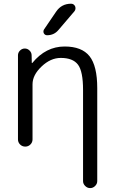

<svg xmlns="http://www.w3.org/2000/svg" viewBox="-20 -799 604 1017"><path d="M322.3 -552.7Q413.1 -552.7 454.1 -501.5Q495.1 -450.2 495.1 -332V160.2Q495.1 174.8 483.9 186Q472.7 197.3 457.5 197.3Q442.4 197.3 431.2 186Q419.9 174.8 419.9 160.2V-322.3Q419.9 -420.9 393.1 -456.5Q366.2 -492.2 301.8 -492.2Q248 -492.2 200.2 -446.8Q152.3 -401.4 152.3 -352.5V-60.5Q152.3 -44.9 141.1 -33.7Q129.9 -22.5 113.8 -22.5Q97.7 -22.5 86.4 -33.7Q75.2 -44.9 75.2 -60.5V-505.9Q75.2 -520.5 85.9 -531.2Q96.7 -542 111.3 -542Q126 -542 136.7 -531.2Q147.5 -520.5 147.5 -505.9L148.4 -465.8Q148.4 -464.8 149.4 -464.8Q150.4 -464.8 151.4 -465.8Q222.7 -552.7 322.3 -552.7ZM277.3 -737.3Q305.7 -779.3 356.4 -779.3Q371.1 -779.3 377.9 -765.6Q379.9 -759.8 379.9 -754.9Q379.9 -747.1 375 -740.2L290 -640.6Q266.6 -612.3 229.5 -612.3Q217.8 -612.3 211.9 -623Q210 -627.9 210 -631.8Q210 -637.7 212.9 -642.6Z"/></svg>

Font: Gen Jyuu Gothic P Normal
Style: Regular
Weight: 300
Designer: [Source Han Sans]
Ryoko NISHIZUKA  (kana & ideographs); Paul D. Hunt (Latin, Greek & Cyrillic); Wenlong ZHANG  (bopomofo
Version: Version 1.002.20150607